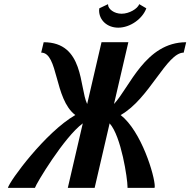

<svg xmlns="http://www.w3.org/2000/svg" viewBox="-20 -903 915 923"><path d="M564.4 -837C528.4 -837 499.4 -860 499.4 -881V-883L457.4 -863C457.4 -860 456.4 -856 456.4 -853C456.4 -807 494.4 -770 548.4 -770C606.4 -770 665.4 -813 683.4 -863L649.4 -883C641.4 -861 601.4 -837 564.4 -837ZM528 -403 597 -700H468L399 -403C361 -483 385 -700 190 -700L178 -650C261 -650 240 -427 342 -350C198 -267 26 -33 18 0H148C152 -17 288 -244 378 -310L306 0H435L507 -310C563 -248 593 -43 593 -5V0H723C723 -2 724 -4 724 -7C724 -58 660 -272 560 -350C698 -427 781 -650 863 -650L875 -700C679 -700 603 -483 528 -403Z"/></svg>

Font: Pfennig
Style: BoldItalic
Weight: 700
Italic angle: -13°
Version: Version 20100423